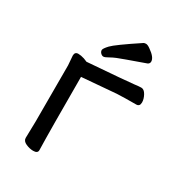

<svg xmlns="http://www.w3.org/2000/svg" viewBox="-169 -779 814 895"><g transform="rotate(30 238.0 -331.5)"><path d="M147 16.1Q127.9 16.1 107.4 7.1Q86.9 -2 86.9 -19L88.9 -107.9V-410.2L85 -460.9Q85 -481 104 -481Q118.2 -481 136.7 -475.1L154.8 -467.8Q367.2 -483.9 398.9 -487.8Q424.8 -491.2 437 -491.2Q452.1 -491.2 463.1 -471.2Q474.1 -451.2 474.1 -433.1Q474.1 -411.1 455.1 -411.1Q390.1 -411.1 352.1 -409.2L168 -394Q168 -106.9 170.9 -1Q170.9 16.1 147 16.1ZM189 -550.8Q189 -559.1 209 -580.6Q229 -602.1 341.8 -676.8Q346.2 -679.2 354 -679.2Q362.8 -679.2 377 -668.9Q416 -642.1 416 -619.1Q416 -607.9 404.8 -603Q356 -585 307.9 -568.4Q259.8 -551.8 239.3 -539.8Q218.8 -527.8 210.9 -527.8Q203.1 -527.8 196 -534.9Q189 -542 189 -550.8Z"/></g></svg>

Font: LXGW WenKai GB Screen
Style: Regular
Weight: 400
Designer: LXGW / Fontworks Inc.
Foundry: LXGW / Fontworks Inc.
Version: Version 1.321;February 19, 2024;FontCreator 14.0.0.2901 64-b